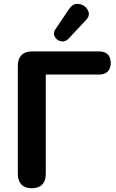

<svg xmlns="http://www.w3.org/2000/svg" viewBox="-20 -973 606 1001"><path d="M72.9 -66.4V-629.8Q72.9 -666.3 92.3 -685.6Q111.6 -705 148.1 -705H495.6Q525.9 -705 541.6 -689.7Q557.3 -674.3 557.3 -645Q557.3 -615.8 541.6 -600Q525.9 -584.3 495.6 -584.3H218.7V-66.4Q218.7 -30.1 200 -10.8Q181.2 8.4 145.9 8.4Q110.6 8.4 91.8 -10.9Q72.9 -30.3 72.9 -66.4ZM268.6 -819.9 342.5 -929.2Q361.9 -957.5 392.7 -952.1Q423.5 -946.8 437.8 -920.4Q452.1 -893.9 429.7 -870.1L337.8 -771.6Q319.9 -753 298.1 -757.6Q276.2 -762.2 265.8 -781.3Q255.4 -800.3 268.6 -819.9Z"/></svg>

Font: SN Pro Thin
Style: Regular
Weight: 200
Designer: Tobias Whetton
Foundry: Supernotes
Version: Version 1.003;Glyphs 3.3 (3324)